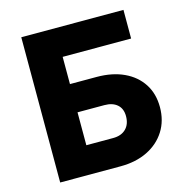

<svg xmlns="http://www.w3.org/2000/svg" viewBox="-106 -814 879 913"><g transform="rotate(-15 334.0 -357.5)"><path d="M79 0V-715H582V-574H245V-440H376Q453 -440 510 -413.5Q567 -387 598.5 -338.5Q630 -290 630 -224Q630 -157 598 -106.5Q566 -56 509 -28Q452 0 376 0ZM377 -301H245V-139H377Q417 -139 440 -161.5Q463 -184 463 -224Q463 -261 440 -281Q417 -301 377 -301Z"/></g></svg>

Font: Wix Madefor Text ExtraBold
Style: Regular
Weight: 800
Designer: Dalton Maag Ltd
Foundry: Dalton Maag Ltd
Version: Version 3.100